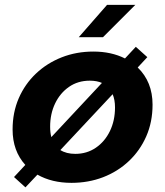

<svg xmlns="http://www.w3.org/2000/svg" viewBox="-20 -758 695 808"><path d="M281 11.5Q198 11.5 137.5 -23L87 30.5L39 -13L86.5 -64Q33 -123 33 -213Q33 -285 59 -344.8Q85 -404.5 131.5 -448.5Q178 -492.5 239.8 -516.8Q301.5 -541 373 -541Q448.5 -541 506 -512L551.5 -561L600 -517.5L559.5 -474Q622 -413.5 622 -317.5Q622 -244.5 595.5 -184.2Q569 -124 522.2 -80Q475.5 -36 413.8 -12.2Q352 11.5 281 11.5ZM191 -225Q191 -200.5 196 -181L409 -409Q387.5 -418.5 358 -418.5Q308 -418.5 270.5 -392.5Q233 -366.5 212 -322.8Q191 -279 191 -225ZM297 -110.5Q345.5 -110.5 383.2 -136.2Q421 -162 442.5 -206.2Q464 -250.5 464 -306Q464 -338 454 -361.5L234 -126.5Q259 -110.5 297 -110.5ZM311.5 -601.5 430.5 -737.5H549.5L413.5 -601.5Z"/></svg>

Font: Epilogue
Style: Bold Italic
Weight: 700
Italic angle: -12°
Designer: Tyler Finck
Foundry: Etcetera Type Co
Version: Version 2.111; ttfautohint (v1.8.3)